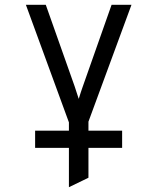

<svg xmlns="http://www.w3.org/2000/svg" viewBox="-20 -531 656 801"><path d="M267.5 250V-20.5L88 -511H171L291.5 -170.5Q295.5 -158 299.8 -145Q304 -132 308.5 -118.5Q312.5 -132 316.8 -145Q321 -158 325.5 -170.5L445.5 -511H528.5L349 -23.5V210.5ZM126.5 86V14H489.5V86Z"/></svg>

Font: Overpass Mono
Style: Regular
Weight: 400
Designer: Delve Withrington, Dave Bailey
Foundry: Delve Fonts LLC
Version: Version 4.000